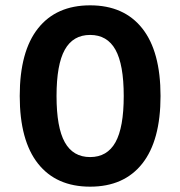

<svg xmlns="http://www.w3.org/2000/svg" viewBox="-20 -690 676 720"><path d="M318 10Q191 10 122.5 -76.5Q54 -163 54 -330Q54 -497 122.5 -583.5Q191 -670 318 -670Q445 -670 513.5 -583.5Q582 -497 582 -330Q582 -163 513.5 -76.5Q445 10 318 10ZM318 -101Q382 -101 413 -156.5Q444 -212 444 -330Q444 -448 413 -503.5Q382 -559 318 -559Q254 -559 223 -503.5Q192 -448 192 -330Q192 -212 223 -156.5Q254 -101 318 -101Z"/></svg>

Font: Work Sans SemiBold
Style: Regular
Weight: 600
Designer: Wei Huang
Foundry: Wei Huang
Version: Version 2.010; ttfautohint (v1.8.3)